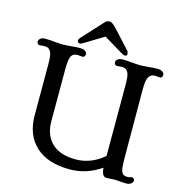

<svg xmlns="http://www.w3.org/2000/svg" viewBox="-138 -1112 1191 1250"><g transform="rotate(15 457.5 -487.0)"><path d="M27.3 0ZM689 2.9Q658.2 2.9 653.8 -56.2Q555.7 11.2 443.4 11.2Q293.5 11.2 212.9 -64Q132.8 -138.2 132.8 -272V-607.9Q132.8 -670.9 124.5 -689.9Q116.2 -709 105.5 -715.3Q94.7 -721.7 77.6 -721.7L45.9 -718.8Q37.1 -718.8 32.2 -725.3Q27.3 -731.9 27.3 -737.8Q27.3 -743.7 29.5 -748.8Q31.7 -753.9 37.1 -758.8Q48.8 -769.5 70.6 -769.5Q92.3 -769.5 107.4 -768.3Q122.6 -767.1 135.7 -765.6L162.1 -763.7Q174.8 -762.2 189.9 -762.2Q205.1 -762.2 217.8 -763.7L243.7 -765.6Q283.2 -769.5 301.8 -769.5Q320.3 -769.5 329.1 -766.4Q337.9 -763.2 342.8 -758.8Q352.5 -750 352.5 -741Q352.5 -731.9 347.7 -725.3Q342.8 -718.8 334.5 -718.8L302.2 -721.7Q268.6 -721.7 257.3 -695.3Q247.6 -672.4 247.6 -607.9V-262.7Q247.6 -164.6 306.2 -111.3Q361.3 -61.5 464.1 -61.5Q566.9 -61.5 653.3 -135.3V-607.9Q653.3 -671.4 645.3 -690.2Q637.2 -709 626.5 -715.3Q615.7 -721.7 598.6 -721.7L566.9 -718.8Q558.1 -718.8 553.2 -725.3Q548.3 -731.9 548.3 -737.8Q548.3 -743.7 550.5 -748.8Q552.7 -753.9 558.1 -758.8Q570.8 -769.5 592.3 -769.5Q613.8 -769.5 628.9 -768.3Q644 -767.1 657.2 -765.6L683.1 -763.7Q695.8 -762.2 711.2 -762.2Q726.6 -762.2 739.3 -763.7L765.1 -765.6Q804.7 -769.5 823 -769.5Q841.3 -769.5 850.1 -766.4Q858.9 -763.2 864.3 -758.8Q873.5 -750 873.5 -740.7Q873.5 -718.8 855.5 -718.8L823.2 -721.7Q776.4 -721.7 770.5 -657.2Q768.6 -636.2 768.6 -607.9L770 -173.3Q770 -88.9 776.4 -69.8Q782.7 -50.8 792.7 -44.7Q802.7 -38.6 816.7 -38.6Q830.6 -38.6 837.6 -41.5Q844.7 -44.4 850.8 -44.4Q856.9 -44.4 862.1 -38.8Q867.2 -33.2 867.2 -27.8Q867.2 -22.5 865 -16.8Q862.8 -11.2 857.4 -6.8Q843.8 4.4 826.9 4.4Q810.1 4.4 799.8 3.9L778.3 2Q767.6 1.5 758.1 0.7Q748.5 0 742.7 0ZM599.6 -797.9Q588.4 -797.9 571.8 -808.6L445.8 -884.3L321.3 -808.6Q303.2 -796.9 294.7 -797.4Q286.1 -797.9 282.5 -802.7Q278.8 -807.6 278.8 -812Q278.8 -821.8 287.6 -832.5L393.6 -947.8Q421.4 -981 430.9 -983.6Q440.4 -986.3 447.8 -986.3Q465.8 -986.3 500 -947.8L606 -832.5Q612.3 -825.2 613.3 -811.5Q614.3 -797.9 599.6 -797.9Z"/></g></svg>

Font: Stoke
Style: Regular
Weight: 400
Designer: Nicole Fally
Foundry: Nicole Fally
Version: Version 1.002